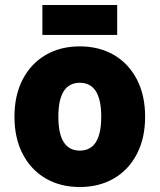

<svg xmlns="http://www.w3.org/2000/svg" viewBox="-20 -738 640 770"><path d="M300 12Q222 12 163 -22.5Q104 -57 71 -120.5Q38 -184 38 -270Q38 -356 71 -419.5Q104 -483 163 -517.5Q222 -552 300 -552Q378 -552 437 -517.5Q496 -483 529 -419.5Q562 -356 562 -270Q562 -184 529 -120.5Q496 -57 437 -22.5Q378 12 300 12ZM300 -134Q386 -134 386 -270Q386 -406 300 -406Q214 -406 214 -270Q214 -134 300 -134ZM150 -598V-718H450V-598Z"/></svg>

Font: Geist Mono Black
Style: Regular
Weight: 900
Monospace: yes
Designer: Basement.studio, Andrés Briganti, Mateo Zaragoza
Foundry: Basement.studio, Vercel, Andrés Briganti, Guido Ferreyra, Mateo Zaragoza
Version: Version 1.500; ttfautohint (v1.8.4.7-5d5b)